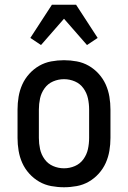

<svg xmlns="http://www.w3.org/2000/svg" viewBox="-20 -782 540 810"><path d="M250 8Q223 8 196 3Q169 -2 145.5 -15.5Q122 -29 103.5 -49.5Q85 -70 74 -94.5Q63 -119 58.5 -146Q54 -173 54 -200V-320Q54 -347 58.5 -374Q63 -401 74 -425.5Q85 -450 103.5 -470.5Q122 -491 145.5 -504.5Q169 -518 196 -523Q223 -528 250 -528Q277 -528 304 -523Q331 -518 354.5 -504.5Q378 -491 396.5 -470.5Q415 -450 426 -425.5Q437 -401 441.5 -374Q446 -347 446 -320V-200Q446 -173 441.5 -146Q437 -119 426 -94.5Q415 -70 396.5 -49.5Q378 -29 354.5 -15.5Q331 -2 304 3Q277 8 250 8ZM250 -72Q274 -72 296 -81.5Q318 -91 332 -110.5Q346 -130 351 -153Q356 -176 356 -200V-320Q356 -344 351 -367Q346 -390 332 -409.5Q318 -429 296 -438.5Q274 -448 250 -448Q226 -448 204 -438.5Q182 -429 168 -409.5Q154 -390 149 -367Q144 -344 144 -320V-200Q144 -176 149 -153Q154 -130 168 -110.5Q182 -91 204 -81.5Q226 -72 250 -72ZM153 -592 108 -622 199 -762H301L392 -622L347 -592L250 -703Z"/></svg>

Font: Iosevka Curly Medium
Style: Regular
Weight: 500
Monospace: yes
Designer: Belleve Invis
Foundry: Belleve Invis
Version: Version 22.1.2; ttfautohint (v1.8.4)